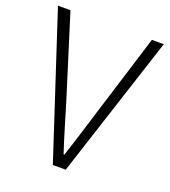

<svg xmlns="http://www.w3.org/2000/svg" viewBox="-134 -827 817 924"><g transform="rotate(20 275.0 -364.5)"><path d="M243 0H309L546 -729H485L355 -310C327 -222 308 -154 278 -66H274C245 -154 226 -222 199 -310L68 -729H4Z"/></g></svg>

Font: Noto Sans CJK JP Light
Style: Regular
Weight: 300
Designer: Ryoko NISHIZUKA (kana & ideographs); Paul D. Hunt (Latin, Greek & Cyrillic); Wenlong ZHANG (bopomofo); Sandoll Communica
Foundry: Adobe Systems Incorporated
Version: Version 1.004;PS 1.004;hotconv 1.0.82;makeotf.lib2.5.63406